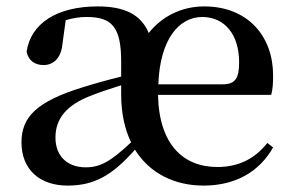

<svg xmlns="http://www.w3.org/2000/svg" viewBox="-20 -563 912 599"><path d="M615 16C717 16 790 -29 832 -103L814 -117C777 -70 727 -42 658 -42C552 -42 476 -112 473 -267H826C831 -284 832 -303 832 -328C832 -449 754 -543 617 -543C548 -543 486 -513 444 -460C420 -518 368 -543 285 -543C156 -543 76 -489 63 -402C68 -375 88 -360 116 -360C145 -360 171 -380 175 -427L185 -500C208 -507 229 -510 250 -510C327 -510 358 -481 358 -372V-324C317 -314 274 -302 239 -291C96 -247 47 -199 47 -119C47 -33 105 16 191 16C272 16 329 -14 401 -96C447 -22 525 16 615 16ZM474 -300C479 -440 538 -510 611 -510C681 -510 726 -455 726 -369C726 -320 715 -300 675 -300ZM389 -119C325 -59 293 -41 247 -41C191 -41 153 -75 153 -134C153 -193 188 -236 265 -265C290 -275 323 -286 358 -297V-269C358 -210 369 -160 389 -119Z"/></svg>

Font: Noto Serif SC SemiBold
Style: Regular
Weight: 600
Designer: Ryoko NISHIZUKA 西塚涼子 (kana & ideographs); Frank Grießhammer (Latin, Greek & Cyrillic); Wenlong ZHANG 张文龙 (bopomofo); San
Foundry: Adobe
Version: Version 2.001;hotconv 1.1.0;makeotfexe 2.6.0